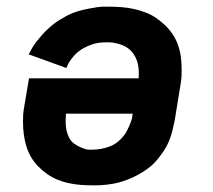

<svg xmlns="http://www.w3.org/2000/svg" viewBox="-20 -548 640 576"><path d="M257 8Q238 8 220 6.5Q202 5 184 1Q166 -3 150 -10Q134 -17 120 -27Q106 -37 93.5 -50Q81 -63 72.5 -78Q64 -93 59 -109.5Q54 -126 51.5 -144Q49 -162 49 -184Q49 -206 51 -218L67 -313H396Q397 -327 396 -340.5Q395 -354 390.5 -366.5Q386 -379 378.5 -389Q371 -399 360 -406Q349 -413 333.5 -417Q318 -421 309 -421H298Q287 -421 276 -419.5Q265 -418 254 -414Q243 -410 232.5 -404.5Q222 -399 212.5 -391Q203 -383 194.5 -371.5Q186 -360 183 -353L179 -344L66 -385Q71 -395 77 -405Q83 -415 90.5 -424.5Q98 -434 106 -443Q114 -452 122.5 -460Q131 -468 140.5 -475.5Q150 -483 160 -489Q170 -495 180 -500.5Q190 -506 201 -510Q212 -514 223.5 -517Q235 -520 248.5 -522.5Q262 -525 272 -526.5Q282 -528 290 -528H307Q326 -528 345 -526.5Q364 -525 382 -521Q400 -517 417 -510.5Q434 -504 448.5 -494Q463 -484 476 -471.5Q489 -459 498.5 -444.5Q508 -430 514 -413Q520 -396 522.5 -378Q525 -360 525 -337.5Q525 -315 523 -303L504 -186Q501 -171 497 -155Q493 -139 486.5 -123.5Q480 -108 470.5 -94Q461 -80 450 -67Q439 -54 425 -43.5Q411 -33 396.5 -25Q382 -17 366 -10.5Q350 -4 334.5 0Q319 4 300 6Q281 8 270 8ZM247 -99H257Q270 -99 283.5 -101.5Q297 -104 310 -109Q323 -114 334 -123Q345 -132 353 -143Q361 -154 367.5 -169.5Q374 -185 376 -193L378 -207H178Q177 -194 177 -181.5Q177 -169 179.5 -157Q182 -145 187.5 -134.5Q193 -124 202.5 -117Q212 -110 225.5 -104.5Q239 -99 247 -99Z"/></svg>

Font: Iosevka Aile Extrabold
Style: Italic
Weight: 800
Italic angle: -9°
Designer: Belleve Invis
Foundry: Belleve Invis
Version: Version 31.1.0; ttfautohint (v1.8.4)